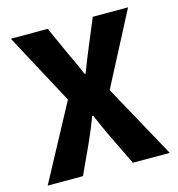

<svg xmlns="http://www.w3.org/2000/svg" viewBox="-97 -715 741 799"><g transform="rotate(-15 274.0 -315.0)"><path d="M11 0 185 -324 21 -630H180L234 -510Q245 -488 256 -463.5Q267 -439 280 -409H284Q295 -439 305 -463.5Q315 -488 324 -510L374 -630H526L363 -317L537 0H378L316 -128Q304 -152 293 -177.5Q282 -203 269 -232H265Q254 -203 243.5 -177.5Q233 -152 222 -128L163 0Z"/></g></svg>

Font: Narnoor ExtraBold
Style: Regular
Weight: 800
Designer: S. Sridhar Murthy
Foundry: SIL International
Version: Version 3.000